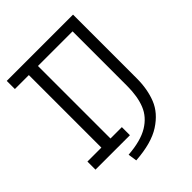

<svg xmlns="http://www.w3.org/2000/svg" viewBox="-232 -829 1078 1078"><g transform="rotate(-45 307.5 -290.0)"><path d="M203.6 72.3Q306.7 64.6 365.4 29Q424.1 -6.7 447.4 -64.9Q470.8 -123.1 470.8 -207.2V-640H195.9V-64.1H286.2V0H12.8V-64.1H123.6V-640H12.8V-704.6H539V-197.9Q539 -112.8 512.1 -45.1Q485.1 22.6 412.6 69.5Q340 116.4 211.3 125.1Z"/></g></svg>

Font: Fira Code Fixed Light
Style: Regular
Weight: 300
Monospace: yes
Designer: Carrois Corporate, Edenspiekermann AG, Nikita Prokopov
Foundry: Carrois Corporate, Edenspiekermann AG, Nikita Prokopov
Version: Version 5.002